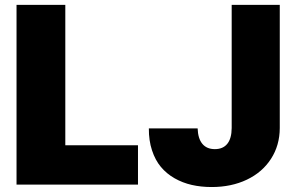

<svg xmlns="http://www.w3.org/2000/svg" viewBox="-20 -747 1199 777"><path d="M46.9 0V-727.3H244.3V-159.1H538.4V0ZM917.6 -727.3H1112.2V-228.7Q1111.9 -158.7 1076.7 -104.2Q1041.5 -49.7 979 -19.9Q916.5 9.9 836.6 9.9Q793.7 9.9 756.2 1.4Q718.8 -7.1 686.4 -25.6Q654.1 -44 631.2 -71.4Q608.3 -98.7 595.2 -138.5Q582 -178.3 582.4 -227.3H779.8Q781.2 -186.1 799 -164.8Q816.8 -143.5 849.4 -143.5Q882.5 -143.5 899.9 -165.1Q917.3 -186.8 917.6 -228.7Z"/></svg>

Font: Karasuma Gothic
Style: Black
Weight: 900
Designer: Rasmus Andersson / Ryoko Nishizuka
Foundry: Genbu
Version: Version 1.00